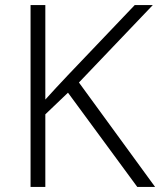

<svg xmlns="http://www.w3.org/2000/svg" viewBox="-20 -734 629 754"><path d="M589 0H519L247 -370L158 -285V0H100V-714H158V-343Q179 -366 200.5 -389.5Q222 -413 245 -437L509 -714H580L290 -410Z"/></svg>

Font: Noto Sans Sinhala Light
Style: Regular
Weight: 300
Designer: Jelle Bosma - Monotype Design Team
Foundry: Monotype Imaging Inc.
Version: Version 2.006; ttfautohint (v1.8.4.7-5d5b)